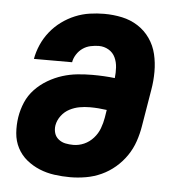

<svg xmlns="http://www.w3.org/2000/svg" viewBox="-44 -570 588 621"><g transform="rotate(5 250.0 -260.0)"><path d="M206 8Q180 8 154.5 4.5Q129 1 106 -8.5Q83 -18 64 -33.5Q45 -49 33.5 -71Q22 -93 20 -119Q18 -145 22 -171Q26 -196 36 -219.5Q46 -243 64 -262Q82 -281 105 -294.5Q128 -308 152 -315.5Q176 -323 200.5 -325.5Q225 -328 249 -328Q268 -328 286.5 -327Q305 -326 322 -324Q324 -341 323 -358.5Q322 -376 315 -391Q308 -406 293.5 -414.5Q279 -423 262 -423Q249 -423 235 -420Q221 -417 209.5 -409Q198 -401 190 -388.5Q182 -376 180 -363H56Q60 -386 70 -409Q80 -432 96 -452Q112 -472 132.5 -487Q153 -502 176 -511.5Q199 -521 223 -524.5Q247 -528 270 -528Q300 -528 328 -522Q356 -516 379.5 -501Q403 -486 419 -463Q435 -440 441.5 -412.5Q448 -385 448 -355.5Q448 -326 443 -297L423 -177Q419 -152 410.5 -127Q402 -102 387 -80Q372 -58 351.5 -40.5Q331 -23 307 -12Q283 -1 257 3.5Q231 8 206 8ZM207 -97Q225 -97 242 -104.5Q259 -112 272 -126.5Q285 -141 291.5 -158.5Q298 -176 301 -194L305 -219Q291 -221 277.5 -222Q264 -223 250 -223Q233 -223 216.5 -220Q200 -217 184.5 -209Q169 -201 158 -186.5Q147 -172 144 -155Q142 -142 145.5 -130Q149 -118 159 -110Q169 -102 181.5 -99.5Q194 -97 207 -97Z"/></g></svg>

Font: Iosevka Term Curly Extrabold
Style: Italic
Weight: 800
Italic angle: -9°
Designer: Belleve Invis
Foundry: Belleve Invis
Version: Version 32.3.0